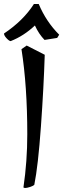

<svg xmlns="http://www.w3.org/2000/svg" viewBox="-27 -904 315 957"><path d="M144 17Q138 23 122.5 28Q107 33 98.5 33Q90 33 90 29Q109 -100 109 -235Q109 -475 80 -659L106 -677L196 -631Q191 -470 177 -273.5Q163 -77 144 17ZM166 -884Q203 -796 268 -731L258 -715L195 -705Q166 -735 147 -777Q92 -725 26 -699Q18 -700 5.5 -713.5Q-7 -727 -7 -737Q89 -801 142 -884Z"/></svg>

Font: Julee
Style: Regular
Weight: 400
Version: Version 1.001